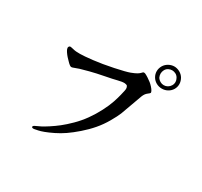

<svg xmlns="http://www.w3.org/2000/svg" viewBox="-165 -991 1330 1264"><g transform="rotate(30 500.0 -359.5)"><path d="M677 -633Q687 -629 704 -618Q721 -607 731.5 -598.5Q742 -590 753 -578Q764 -566 769.5 -556Q775 -546 774 -541Q773 -537 757.5 -525.5Q742 -514 732.5 -490.5Q723 -467 703.5 -410.5Q684 -354 673 -326.5Q662 -299 635.5 -253Q609 -207 576 -168.5Q543 -130 502 -94.5Q461 -59 427.5 -36Q394 -13 358 4.5Q322 22 296.5 31.5Q271 41 255.5 44Q240 47 230.5 49Q221 51 215 49Q209 47 209 43Q209 39 211 37Q212 35 216 32Q220 29 233.5 23.5Q247 18 263 9.5Q279 1 308.5 -18Q338 -37 368 -60.5Q398 -84 434.5 -120Q471 -156 501 -198Q531 -240 555.5 -287.5Q580 -335 592 -371.5Q604 -408 609.5 -431.5Q615 -455 618 -468.5Q621 -482 619 -490Q617 -498 613 -504Q609 -508 594 -510Q575 -511 544.5 -503Q514 -495 456 -484Q398 -473 352 -461Q306 -449 288.5 -443.5Q271 -438 256.5 -432Q242 -426 235 -426Q225 -426 203 -449L182 -471Q172 -482 162 -497Q152 -512 151 -522Q150 -532 158 -538Q163 -542 186 -535.5Q209 -529 242 -530Q270 -530 336 -537.5Q402 -545 483 -562Q564 -579 592 -589.5Q620 -600 634 -608.5Q648 -617 655 -625Q662 -633 665.5 -634Q669 -635 677 -633ZM896 -727Q908 -705 908 -684Q908 -661 896.5 -642Q885 -623 865 -612Q845 -601 822 -601Q799 -601 779 -612Q759 -623 747.5 -642.5Q736 -662 736 -684Q736 -706 748 -727Q760 -747 780.5 -758Q801 -769 822 -769Q843 -769 863.5 -758Q884 -747 896 -727ZM773 -654Q781 -642 794 -634.5Q807 -627 822 -627Q837 -627 850 -634.5Q863 -642 871 -655Q879 -668 879 -684Q879 -697 871 -711.5Q863 -726 849.5 -733Q836 -740 822 -740Q808 -740 794.5 -733Q781 -726 773.5 -712Q766 -698 766 -683Q766 -668 773 -654Z"/></g></svg>

Font: ChillKai
Style: Regular
Weight: 400
Designer: ChillType
Foundry: 寒蝉字型
Version: Version 2.000